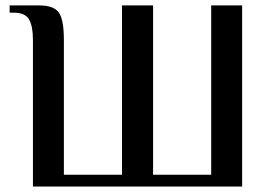

<svg xmlns="http://www.w3.org/2000/svg" viewBox="-20 -680 982 700"><path d="M100.1 0V-534.2Q100.1 -584.5 85.9 -609.1Q71.8 -633.8 29.8 -633.8H15.1V-660.2H123Q175.8 -660.2 194.3 -634.5Q212.9 -608.9 212.9 -534.2V-43H424.8V-660.2H538.1V-43H750V-660.2H862.8V0Z"/></svg>

Font: El Messiri SemiBold
Style: Regular
Weight: 600
Designer: Mohamed Gaber
Foundry: Kief Type Foundry
Version: Version 2.007;PS 002.007;hotconv 1.0.88;makeotf.lib2.5.64775